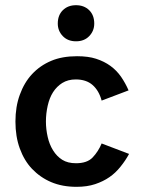

<svg xmlns="http://www.w3.org/2000/svg" viewBox="-20 -702 543 735"><path d="M39.1 -236.8Q39.1 -293.5 55.7 -338.9Q72.8 -386.2 102.5 -418Q133.3 -451.2 176.3 -469.2Q217.8 -486.8 274.9 -486.8Q317.9 -486.8 347.7 -477.1Q379.4 -466.8 402.8 -449.7Q426.3 -432.6 443.4 -408.2Q460.4 -383.3 472.2 -356L369.1 -316.9Q358.9 -355 334.5 -376.5Q310.1 -397.9 270 -397.9Q240.2 -397.9 218.3 -384.3Q197.3 -371.1 183.1 -349.1Q169.4 -327.6 162.6 -297.4Q155.8 -267.1 155.8 -236.8Q155.8 -207.5 162.6 -177.7Q168.9 -149.4 183.1 -126.5Q197.3 -103.5 218.3 -90.3Q239.3 -77.1 271 -77.1Q313.5 -77.1 334.5 -99.1Q356.4 -122.1 369.1 -152.8L474.1 -112.8Q460.4 -87.4 441.4 -64Q422.4 -40 398.9 -23.9Q375 -7.3 344.2 2.9Q313.5 13.2 272.9 13.2Q218.3 13.2 175.8 -4.9Q134.3 -22.5 102.5 -55.7Q72.8 -86.9 55.7 -133.8Q39.1 -179.2 39.1 -236.8ZM201.2 -611.8Q201.2 -644 220.7 -663.1Q240.2 -682.1 271 -682.1Q301.8 -682.1 321.3 -663.1Q340.8 -644 340.8 -611.8Q340.8 -584 321.8 -564Q302.7 -543.9 271 -543.9Q239.3 -543.9 220.2 -564Q201.2 -584 201.2 -611.8Z"/></svg>

Font: Post Grotesk Medium
Style: Medium
Weight: 500
Version: Version 1.0